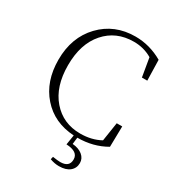

<svg xmlns="http://www.w3.org/2000/svg" viewBox="-225 -873 1135 1240"><g transform="rotate(30 343.0 -252.5)"><path d="M632.8 -193.4 629.9 -40Q536.1 14.6 418 14.6L412.1 64.5Q459 68.4 486.8 91.3Q514.6 114.3 514.6 148.4Q514.6 186.5 486.3 210Q458 233.4 406.2 233.4Q373 233.4 338.9 220.7L343.8 200.2Q382.8 206.1 400.4 206.1Q467.8 206.1 467.8 148.4Q467.8 90.8 378.9 86.9L390.6 13.7Q241.2 4.9 150.9 -97.7Q60.5 -200.2 60.5 -361.3Q60.5 -528.3 161.6 -633.8Q262.7 -739.3 418 -739.3Q524.4 -739.3 621.1 -683.6L625 -530.3H585L561.5 -668.9Q500 -705.1 425.8 -705.1Q293.9 -705.1 212.9 -612.8Q131.8 -520.5 131.8 -361.3Q131.8 -202.1 211.9 -109.9Q292 -17.6 419.9 -17.6Q504.9 -17.6 570.3 -53.7L591.8 -193.4Z"/></g></svg>

Font: GenYoMin TW TTF ExtraLight
Style: Regular
Weight: 250
Version: Version 1.300